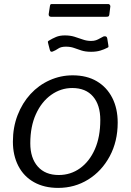

<svg xmlns="http://www.w3.org/2000/svg" viewBox="-20 -908 639 938"><path d="M264 10Q196 10 146 -18Q96 -46 69.5 -97.5Q43 -149 43 -216Q43 -286 66 -345.5Q89 -405 129 -448.5Q169 -492 222.5 -516Q276 -540 335 -540Q404 -540 453 -511Q502 -482 528.5 -430Q555 -378 555 -309Q555 -217 516 -144.5Q477 -72 411 -31Q345 10 264 10ZM267 -53Q325 -53 371 -86Q417 -119 443.5 -179Q470 -239 470 -322Q470 -395 434.5 -436.5Q399 -478 333 -478Q277 -478 230 -444.5Q183 -411 155.5 -350.5Q128 -290 128 -208Q128 -136 164.5 -94.5Q201 -53 267 -53ZM503 -674Q490 -667 470.5 -661Q451 -655 425 -655Q397 -655 377.5 -661.5Q358 -668 341 -674Q324 -680 302 -680Q278 -680 265 -671Q252 -662 237 -656Q230 -654 227.5 -656.5Q225 -659 223 -666L216 -693Q215 -698 214 -702Q213 -706 218 -709Q236 -720 254 -727.5Q272 -735 297 -735Q323 -735 344 -728.5Q365 -722 384.5 -715Q404 -708 425 -708Q439 -708 449 -711.5Q459 -715 468 -720.5Q477 -726 486 -730Q494 -732 498.5 -729.5Q503 -727 504 -720L509 -689Q510 -685 510 -680.5Q510 -676 503 -674ZM519 -876 514 -836Q513 -830 510 -828Q507 -826 499 -826H229Q223 -826 220 -830Q217 -834 218 -840L224 -879Q225 -884 226.5 -886Q228 -888 231 -888H511Q514 -888 517 -883.5Q520 -879 519 -876Z"/></svg>

Font: Libre Franklin
Style: Italic
Weight: 400
Italic angle: -8°
Designer: Pablo Impallari, Rodrigo Fuenzalida, Nhung Nguyen
Foundry: Impallari Type
Version: Version 3.000